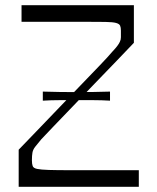

<svg xmlns="http://www.w3.org/2000/svg" viewBox="-20 -720 605 740"><path d="M145 -332V-367Q178 -366 210 -365.5Q242 -365 274 -365Q307 -365 339.5 -365.5Q372 -366 404 -367V-332Q372 -334 339.5 -334Q307 -334 274 -334Q242 -334 209.5 -334Q177 -334 145 -332ZM52 0V-143Q79 -171 118.5 -212Q158 -253 202.5 -299.5Q247 -346 289.5 -390Q332 -434 365.5 -469Q399 -504 414 -522Q436 -545 442 -559Q446 -567 446 -576.5Q446 -586 446 -602Q446 -614 443 -621Q440 -628 427.5 -631.5Q415 -635 386.5 -635.5Q358 -636 308 -636Q280 -636 256 -636Q232 -636 205.5 -636Q179 -636 145 -636Q111 -636 63 -636V-700H496V-555Q470 -527 430.5 -486.5Q391 -446 347 -400Q303 -354 261 -310.5Q219 -267 186.5 -233Q154 -199 139 -183Q123 -164 115 -153.5Q107 -143 105 -131.5Q103 -120 103 -102Q103 -88 106 -80Q109 -72 123 -69Q137 -66 167.5 -65Q198 -64 253 -64Q290 -64 325 -64Q360 -64 405.5 -64Q451 -64 515 -64V0Z"/></svg>

Font: Ojuju
Style: Regular
Weight: 400
Designer: Chisaokwu Joboson, Mirko Velimirovic
Foundry: Udi Foundry
Version: Version 1.000